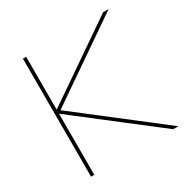

<svg xmlns="http://www.w3.org/2000/svg" viewBox="-164 -879 1011 1028"><g transform="rotate(-30 341.5 -365.0)"><path d="M110 0V-730H130V-404H132L606 -730H640L146 -390L650 0H618L132 -376H130V0Z"/></g></svg>

Font: M PLUS 1 Thin Thin
Style: Regular
Weight: 250
Version: Version 1.001